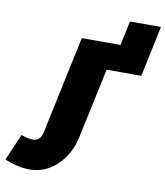

<svg xmlns="http://www.w3.org/2000/svg" viewBox="-249 -735 882 1025"><g transform="rotate(10 192.5 -222.5)"><path d="M-20 213Q-83 213 -155 183L-93 39Q-79 45 -60.5 49Q-42 53 -29 53Q12 53 22 2L134 -526H344L372 -658H540L482 -383H294L212 0Q198 64 164 112Q130 160 83 186.5Q36 213 -20 213Z"/></g></svg>

Font: Raleway Black
Style: Italic
Weight: 900
Italic angle: -12°
Designer: Matt McInerney, Pablo Impallari, Rodrigo Fuenzalida
Foundry: Matt McInerney, Pablo Impallari, Rodrigo Fuenzalida
Version: Version 4.101;RELEASE